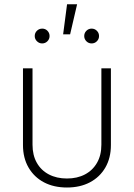

<svg xmlns="http://www.w3.org/2000/svg" viewBox="-20 -856 617 885"><path d="M288.6 8.3Q228 8.3 182.6 -15.6Q137.2 -39.6 111.6 -83.7Q85.9 -127.9 85.9 -187.5V-541H129.9V-189Q129.9 -140.6 149.7 -105.7Q169.4 -70.8 205.3 -52Q241.2 -33.2 288.6 -33.2Q335.9 -33.2 371.6 -52Q407.2 -70.8 427.2 -105.7Q447.3 -140.6 447.3 -189V-541H491.2V-187.5Q491.2 -127.9 465.6 -83.7Q439.9 -39.6 394.5 -15.6Q349.1 8.3 288.6 8.3ZM402.3 -655.8Q388.2 -655.8 378.2 -665.8Q368.2 -675.8 368.2 -689.9Q368.2 -704.1 378.2 -714.1Q388.2 -724.1 402.3 -724.1Q416.5 -724.1 426.5 -714.1Q436.5 -704.1 436.5 -689.9Q436.5 -675.8 426.5 -665.8Q416.5 -655.8 402.3 -655.8ZM174.3 -655.8Q160.6 -655.8 150.4 -665.8Q140.1 -675.8 140.1 -689.9Q140.1 -704.1 150.1 -714.1Q160.2 -724.1 174.8 -724.1Q189 -724.1 198.7 -714.1Q208.5 -704.1 208.5 -689.9Q208.5 -675.8 198.5 -665.8Q188.5 -655.8 174.3 -655.8ZM271 -697.8 289.1 -836.4H335.4L303.2 -697.8Z"/></svg>

Font: Inter 17pt ExtraLight
Style: Regular
Weight: 250
Version: Version 4.001;git-66647c0bb